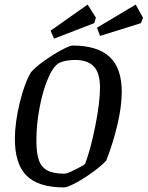

<svg xmlns="http://www.w3.org/2000/svg" viewBox="-20 -810 645 839"><path d="M45 -203Q45 -274 66.5 -362Q88 -450 116 -495Q133 -515 171 -542.5Q209 -570 247 -590.5Q285 -611 297 -611Q405 -611 458.5 -562Q512 -513 512 -409Q512 -343 492 -260.5Q472 -178 444 -108Q424 -86 385.5 -58Q347 -30 310.5 -10.5Q274 9 260 9Q148 9 96.5 -42Q45 -93 45 -203ZM352 -94Q376 -157 396.5 -260Q417 -363 417 -427Q417 -491 390 -519.5Q363 -548 308 -548Q270 -548 243 -537Q216 -526 192 -472Q168 -418 153.5 -342.5Q139 -267 139 -196Q139 -142 149.5 -111Q160 -80 186.5 -65.5Q213 -51 262 -51Q273 -51 310 -69.5Q347 -88 352 -94ZM201 -676 363 -790 399 -733 392 -709 216 -641ZM404 -689 573 -790 605 -732 596 -709 417 -653Z"/></svg>

Font: Grenze
Style: Italic
Weight: 400
Italic angle: -10°
Designer: Renata Polastri
Foundry: Omnibus-Type
Version: Version 1.002; ttfautohint (v1.8)